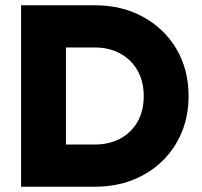

<svg xmlns="http://www.w3.org/2000/svg" viewBox="-20 -708 765 728"><path d="M60 -688H230V0H60ZM190 -160H340Q393 -160 435 -182Q477 -204 501 -245.5Q525 -287 525 -343Q525 -400 501 -441.5Q477 -483 435 -505.5Q393 -528 340 -528H190V-688H340Q442 -688 522.5 -644Q603 -600 649 -522.5Q695 -445 695 -343Q695 -268 668.5 -205Q642 -142 594 -96Q546 -50 481.5 -25Q417 0 340 0H190Z"/></svg>

Font: Roundo Variable
Style: Regular
Weight: 200
Designer: Shiva Nallaperumal
Foundry: Indian Type Foundry
Version: Version 2.000